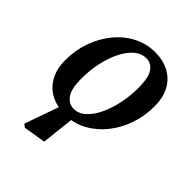

<svg xmlns="http://www.w3.org/2000/svg" viewBox="-197 -609 911 911"><g transform="rotate(45 259.0 -153.5)"><path d="M126 192 111 180 180 -15 259 -16 238 174ZM217 14Q166 14 124.5 -6.5Q83 -27 59 -69Q35 -111 35 -172Q35 -238 56 -296.5Q77 -355 114.5 -401Q152 -447 202.5 -473Q253 -499 311 -499Q363 -499 403.5 -478Q444 -457 467 -416Q490 -375 490 -313Q490 -249 469.5 -190Q449 -131 411.5 -85Q374 -39 324.5 -12.5Q275 14 217 14ZM227 -35Q260 -35 287 -60Q314 -85 333.5 -126.5Q353 -168 363.5 -218.5Q374 -269 374 -321Q374 -392 354 -420.5Q334 -449 301 -449Q268 -449 240.5 -425Q213 -401 193 -360.5Q173 -320 162 -269Q151 -218 151 -164Q151 -93 172.5 -64Q194 -35 227 -35Z"/></g></svg>

Font: Source Serif 4 18pt SemiBold
Style: Italic
Weight: 600
Italic angle: -12°
Designer: Frank Grießhammer
Foundry: Adobe Systems Incorporated
Version: Version 4.004;hotconv 1.0.116;makeotfexe 2.5.65601